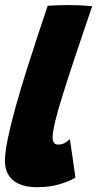

<svg xmlns="http://www.w3.org/2000/svg" viewBox="-23 -738 394 779"><path d="M283 -17.5Q263 -4 220.8 8.8Q178.5 21.5 128 21.5Q64 21.5 30.5 -6.2Q-3 -34 -3 -84.5Q-3 -119.5 9.2 -178.2Q21.5 -237 41.5 -308.2Q61.5 -379.5 85 -454Q108.5 -528.5 131 -596.2Q153.5 -664 170.5 -714.5Q215.5 -717.5 253 -717.5Q276.5 -717.5 299.5 -716.5Q322.5 -715.5 351 -713Q273 -485 231.8 -354Q190.5 -223 190.5 -181Q190.5 -151.5 212 -151.5Q227.5 -151.5 239 -157.5Q250.5 -163.5 260 -173.5Q261.5 -166 265 -143.5Q268.5 -121 272.2 -93.8Q276 -66.5 279.2 -44.8Q282.5 -23 283 -17.5Z"/></svg>

Font: Grandstander Black
Style: Italic
Weight: 900
Italic angle: -15°
Designer: Tyler Finck
Foundry: Etcetera Type Co
Version: Version 1.200; ttfautohint (v1.8.3)